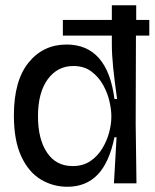

<svg xmlns="http://www.w3.org/2000/svg" viewBox="-20 -700 590 733"><path d="M237 13Q182 13 135.5 -15Q89 -43 61 -103.5Q33 -164 33 -259Q33 -392 89 -461Q145 -530 234 -530Q390 -530 417 -322H427Q417 -393 412 -442.5Q407 -492 407 -530V-564H220V-624H407V-680H500V-624H550V-564H499L498 -227L501 0H415L425 -176H417Q397 -79 352.5 -33Q308 13 237 13ZM257 -66Q297 -66 325 -85Q353 -104 371 -134Q389 -164 397 -195.5Q405 -227 405 -252V-260Q405 -281 398 -312.5Q391 -344 374 -375Q357 -406 329 -427Q301 -448 260 -448Q199 -448 162 -397Q125 -346 125 -256Q125 -169 159.5 -117.5Q194 -66 257 -66Z"/></svg>

Font: Bricolage Grotesque 48pt
Style: Regular
Weight: 400
Designer: Mathieu Triay
Foundry: Atelier Triay
Version: Version 1.000; ttfautohint (v1.8.4.7-5d5b);gftools[0.9.32]